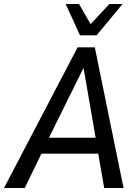

<svg xmlns="http://www.w3.org/2000/svg" viewBox="-46 -942 694 962"><path d="M-26 0 343 -705H429L573 0H476L441 -202L474 -172H128L176 -202L78 0ZM371 -599 188 -229 174 -252H455L437 -230L373 -599ZM355 -765 283 -922H350L408 -821L502 -922H568L438 -765Z"/></svg>

Font: Nunito Sans 10pt Condensed SemiBold
Style: Italic
Weight: 600
Width: 3
Italic angle: -9°
Designer: Vernon Adams
Foundry: Vernon Adams
Version: Version 3.101;gftools[0.9.27]